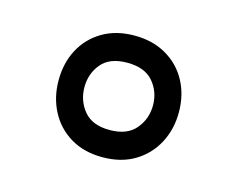

<svg xmlns="http://www.w3.org/2000/svg" viewBox="-54 -452 542 438"><g transform="rotate(15 216.5 -232.5)"><path d="M216.4 -311.5Q257.9 -311.5 277.8 -288Q297.8 -264.6 297.8 -232.5Q297.8 -200.5 277.7 -176.6Q257.6 -152.7 216.4 -152.7Q175.3 -152.7 155.6 -176.6Q135.9 -200.5 135.9 -232.5Q135.9 -264.6 155.4 -288Q174.9 -311.5 216.4 -311.5ZM216.4 -375.6Q173 -375.6 141.2 -356.8Q109.4 -338.1 92.1 -305.8Q74.9 -273.5 74.9 -232.5Q74.9 -192.1 92.1 -159.4Q109.2 -126.7 141 -107.6Q172.9 -88.5 216.4 -88.5Q260.5 -88.5 292.3 -107.6Q324.1 -126.7 341.5 -159.4Q358.9 -192.1 358.9 -232.5Q358.9 -273.5 341.4 -305.8Q324 -338.1 291.9 -356.8Q259.8 -375.6 216.4 -375.6Z"/></g></svg>

Font: Estedad-FD VF
Style: Regular
Weight: 100
Designer: Amin Abedi
Version: Version 7.3